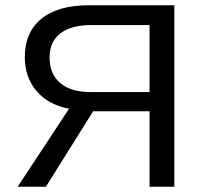

<svg xmlns="http://www.w3.org/2000/svg" viewBox="-20 -708 762 728"><path d="M47 0 242 -296Q164 -310 119 -362.5Q74 -415 74 -491Q74 -585 136.5 -636.5Q199 -688 317 -688H641V0H547V-286H333L154 0ZM168 -490Q168 -427 208.5 -393Q249 -359 322 -359H547V-613H326Q250 -613 209 -581.5Q168 -550 168 -490Z"/></svg>

Font: Libra Sans
Style: Regular
Weight: 400
Foundry: Context Ltd
Version: Version 1.000; ttfautohint (v1.3)